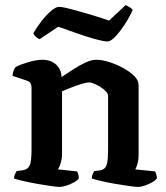

<svg xmlns="http://www.w3.org/2000/svg" viewBox="-20 -735 654 755"><path d="M214 0Q204 0 180 -3.5Q156 -7 127 -12Q98 -17 72.5 -23Q47 -29 35 -33Q35 -41 38.5 -49Q42 -57 45 -62L72 -66Q89 -69 96.5 -84Q104 -99 104 -146V-391Q104 -399 100.5 -406.5Q97 -414 88 -417L29 -437Q31 -451 34 -459Q37 -467 42 -472Q59 -481 91 -490.5Q123 -500 147 -500Q179 -500 200 -481.5Q221 -463 222 -432Q243 -446 267.5 -462Q292 -478 316 -489Q340 -500 358 -500Q381 -500 409.5 -491Q438 -482 464.5 -467.5Q491 -453 508 -436Q525 -419 525 -401V-126Q525 -106 520.5 -90.5Q516 -75 512 -69L590 -61Q592 -57 594.5 -49.5Q597 -42 597 -34Q592 -26 578 -18Q564 -10 549 -5Q534 0 522 0Q513 0 488 -3.5Q463 -7 433.5 -12Q404 -17 378.5 -23Q353 -29 341 -33Q341 -42 344 -49.5Q347 -57 350 -62L374 -65Q384 -67 391 -73Q398 -79 401.5 -95.5Q405 -112 405 -146V-357Q405 -366 396.5 -375.5Q388 -385 375 -393Q362 -401 350 -406Q338 -411 331 -411Q324 -411 309.5 -407.5Q295 -404 278 -397.5Q261 -391 246.5 -385.5Q232 -380 224 -376V-131Q224 -112 219 -95Q214 -78 208 -69L283 -61Q285 -58 287.5 -50.5Q290 -43 290 -34Q285 -26 271 -18Q257 -10 241 -5Q225 0 214 0ZM402 -572Q388 -572 355 -581Q322 -590 282.5 -604Q243 -618 209 -630L136 -581Q130 -583 122.5 -589Q115 -595 111 -604Q124 -627 142.5 -651Q161 -675 180 -691.5Q199 -708 212 -708Q226 -708 260 -699Q294 -690 334.5 -678Q375 -666 409 -654L474 -715Q483 -711 490 -706.5Q497 -702 502 -696Q490 -669 471.5 -640.5Q453 -612 434.5 -592Q416 -572 402 -572Z"/></svg>

Font: Texturina 12pt SemiBold
Style: Regular
Weight: 600
Designer: Guillermo Torres Carreño
Foundry: Omnibus-Type
Version: Version 1.002